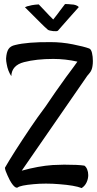

<svg xmlns="http://www.w3.org/2000/svg" viewBox="-20 -869 489 970"><path d="M279.3 61.5Q246.1 58.6 211.9 58.6Q178.7 58.6 149.4 61.5Q83 67.4 69.3 78.1Q68.4 79.1 64.5 79.1Q55.7 79.1 43 62.5Q38.1 56.6 29.3 41Q21.5 26.4 17.6 16.6Q5.9 -7.8 4.9 -21.5Q44.9 -91.8 135.7 -226.6Q167 -273.4 210.9 -332Q257.8 -402.3 314.5 -480.5L329.1 -500Q341.8 -517.6 352.5 -531.7Q363.3 -545.9 371.1 -557.6Q310.5 -571.3 249 -571.3Q164.1 -571.3 101.6 -555.2Q39.1 -539.1 37.1 -484.4Q19.5 -510.7 13.7 -545.9Q10.7 -560.5 10.7 -573.2Q12.7 -605.5 22.9 -621.1Q33.2 -636.7 56.6 -641.6Q118.2 -657.2 236.3 -656.2Q292 -656.2 348.1 -645Q404.3 -633.8 430.7 -624Q440.4 -620.1 444.8 -601.6Q449.2 -583 449.2 -560.5Q449.2 -546.9 447.3 -535.2Q444.3 -513.7 432.6 -500Q418 -483.4 413.1 -474.6L89.8 -6.8Q174.8 -30.3 246.1 -35.2L303.7 -37.1Q376 -37.1 406.2 -32.2Q415 -26.4 420.4 -13.2Q425.8 0 425.8 15.6Q425.8 34.2 417.5 52.2Q409.2 70.3 392.6 81.1Q357.4 67.4 279.3 61.5ZM188.5 -750Q157.2 -780.3 106.4 -832Q104.5 -832 114.3 -835.9Q118.2 -837.9 125 -838.9Q131.8 -840.8 140.6 -842.8Q148.4 -844.7 156.7 -845.2Q165 -845.7 175.8 -846.7Q192.4 -829.1 205.6 -815.4Q218.8 -801.8 228.5 -791Q239.3 -779.3 249 -770.5Q256.8 -781.2 266.6 -793Q274.4 -803.7 285.2 -817.9Q295.9 -832 308.6 -848.6Q317.4 -848.6 325.7 -848.1Q334 -847.7 339.8 -846.7Q346.7 -845.7 352.5 -845.7Q358.4 -844.7 363.3 -842.8Q374 -838.9 377.9 -833Q345.7 -796.9 325.7 -774.4Q305.7 -752 293.9 -738.3Q280.3 -722.7 273.4 -714.8Q271.5 -711.9 264.2 -711.4Q256.8 -710.9 248 -711.9Q239.3 -712.9 231.4 -714.8Q223.6 -716.8 220.7 -719.7Q206.1 -732.4 188.5 -750Z"/></svg>

Font: BKP Parklife Display
Style: Regular
Weight: 400
Designer: Font Diner, Inc.; LA MECHKY PLUS GmbH
Foundry: Font Diner, Inc.; LA MECHKY PLUS GmbH
Version: Version 1.007